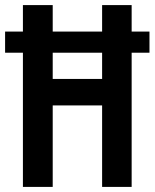

<svg xmlns="http://www.w3.org/2000/svg" viewBox="-23 -734 607 754"><path d="M67 0V-527H-3V-610H67V-714H184V-610H378V-714H494V-610H564V-527H494V0H378V-320H184V0ZM184 -424H378V-527H184Z"/></svg>

Font: Noto Sans Lao ExtraCondensed SemiBold
Style: Regular
Weight: 600
Width: 2
Designer: Monotype Design Team
Foundry: Monotype Imaging Inc.
Version: Version 2.003; ttfautohint (v1.8.4.7-5d5b)